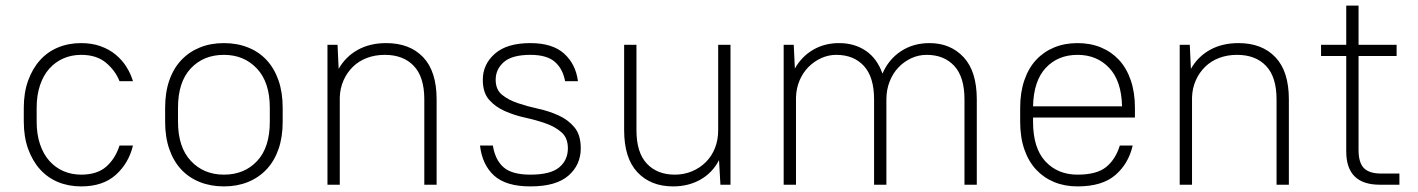

<svg xmlns="http://www.w3.org/2000/svg" viewBox="-20 -660 5065 686"><path d="M270 6Q225 6 187.5 -9.5Q150 -25 123 -55Q96 -85 80.5 -128Q65 -171 65 -225V-275Q65 -329 80.5 -372Q96 -415 123 -445Q150 -475 187.5 -490.5Q225 -506 270 -506Q308 -506 339 -495Q370 -484 393 -465Q416 -446 431.5 -421.5Q447 -397 455 -370H407Q392 -408 358.5 -436Q325 -464 270 -464Q236 -464 207 -451.5Q178 -439 156.5 -415Q135 -391 123 -355.5Q111 -320 111 -275V-225Q111 -180 123 -144.5Q135 -109 156.5 -85Q178 -61 207 -48.5Q236 -36 270 -36Q327 -36 359.5 -64.5Q392 -93 407 -140H455Q440 -77 394 -35.5Q348 6 270 6Z M780 6Q733 6 694 -9.5Q655 -25 627.5 -54.5Q600 -84 585 -127Q570 -170 570 -225V-275Q570 -330 585 -373Q600 -416 628 -445.5Q656 -475 694.5 -490.5Q733 -506 780 -506Q827 -506 866 -490.5Q905 -475 932.5 -445.5Q960 -416 975 -373Q990 -330 990 -275V-225Q990 -170 975 -127Q960 -84 932 -54.5Q904 -25 865.5 -9.5Q827 6 780 6ZM780 -36Q853 -36 898.5 -84.5Q944 -133 944 -225V-275Q944 -366 898 -415Q852 -464 780 -464Q707 -464 661.5 -415.5Q616 -367 616 -275V-225Q616 -134 662 -85Q708 -36 780 -36Z M1150 -500H1186L1190 -414Q1215 -458 1258.5 -482Q1302 -506 1360 -506Q1444 -506 1492 -455.5Q1540 -405 1540 -305V0H1496V-305Q1496 -385 1458.5 -424.5Q1421 -464 1355 -464Q1320 -464 1291 -453Q1262 -442 1241 -421.5Q1220 -401 1207.5 -373Q1195 -345 1194 -312V0H1150Z M1875 6Q1788 6 1745.5 -32.5Q1703 -71 1695 -140H1741Q1749 -89 1779 -62.5Q1809 -36 1875 -36Q1947 -36 1978 -62Q2009 -88 2009 -130Q2009 -167 1986.5 -187Q1964 -207 1930 -219Q1896 -231 1857 -239.5Q1818 -248 1784 -263Q1750 -278 1727.5 -303.5Q1705 -329 1705 -375Q1705 -430 1748 -468Q1791 -506 1875 -506Q1954 -506 1995.5 -468.5Q2037 -431 2045 -370H1999Q1991 -414 1962.5 -439Q1934 -464 1875 -464Q1810 -464 1780.5 -438.5Q1751 -413 1751 -375Q1751 -340 1773.5 -321.5Q1796 -303 1830 -291.5Q1864 -280 1903 -271.5Q1942 -263 1976 -247.5Q2010 -232 2032.5 -205Q2055 -178 2055 -130Q2055 -71 2011 -32.5Q1967 6 1875 6Z M2385 6Q2305 6 2257.5 -44.5Q2210 -95 2210 -195V-500H2254V-195Q2254 -115 2291 -75.5Q2328 -36 2391 -36Q2424 -36 2452.5 -48Q2481 -60 2502 -81Q2523 -102 2534.5 -131Q2546 -160 2546 -195V-500H2590V0H2554L2549 -88Q2526 -43 2483 -18.5Q2440 6 2385 6Z M2780 -500H2816L2820 -415Q2844 -458 2885 -482Q2926 -506 2978 -506Q3033 -506 3073.5 -478.5Q3114 -451 3133 -397Q3155 -448 3199 -477Q3243 -506 3301 -506Q3376 -506 3423 -455.5Q3470 -405 3470 -305V0H3426V-305Q3426 -385 3389.5 -424.5Q3353 -464 3291 -464Q3262 -464 3236 -452Q3210 -440 3190 -419Q3170 -398 3158.5 -368.5Q3147 -339 3147 -305V0H3103V-305Q3103 -385 3066.5 -424.5Q3030 -464 2968 -464Q2940 -464 2914.5 -452.5Q2889 -441 2869 -421Q2849 -401 2837 -373Q2825 -345 2824 -312V0H2780Z M3830 6Q3784 6 3746.5 -9.5Q3709 -25 3682 -54Q3655 -83 3640 -126Q3625 -169 3625 -225V-275Q3625 -330 3640 -373.5Q3655 -417 3682 -446Q3709 -475 3746.5 -490.5Q3784 -506 3830 -506Q3876 -506 3913.5 -490.5Q3951 -475 3978 -446Q4005 -417 4020 -373.5Q4035 -330 4035 -275V-240H3671V-225Q3671 -131 3715 -83.5Q3759 -36 3830 -36Q3899 -36 3932.5 -63.5Q3966 -91 3981 -140H4027Q4012 -75 3965 -34.5Q3918 6 3830 6ZM3830 -464Q3760 -464 3716.5 -417.5Q3673 -371 3671 -280H3989Q3987 -371 3943 -417.5Q3899 -464 3830 -464Z M4195 -500H4231L4235 -414Q4260 -458 4303.5 -482Q4347 -506 4405 -506Q4489 -506 4537 -455.5Q4585 -405 4585 -305V0H4541V-305Q4541 -385 4503.5 -424.5Q4466 -464 4400 -464Q4365 -464 4336 -453Q4307 -442 4286 -421.5Q4265 -401 4252.5 -373Q4240 -345 4239 -312V0H4195Z M4700 -500H4790V-640H4834V-500H4970V-460H4834V-124Q4834 -79 4853 -59.5Q4872 -40 4914 -40H4980V0H4910Q4790 0 4790 -119V-460H4700Z"/></svg>

Font: PT Root UI Web Light
Style: Regular
Weight: 300
Designer: Vitaly Kuzmin
Foundry: ParaType Ltd.
Version: Version 1.000W